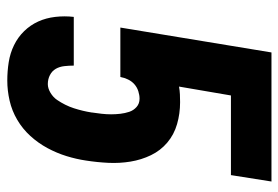

<svg xmlns="http://www.w3.org/2000/svg" viewBox="-142 -634 783 540"><g transform="rotate(90 250.0 -363.5)"><path d="M206 8Q180 8 154.5 4Q129 0 106.5 -11Q84 -22 67 -39.5Q50 -57 40 -79Q30 -101 27 -127Q24 -153 27 -179H164Q164 -166 165.5 -152.5Q167 -139 173 -128.5Q179 -118 190.5 -112Q202 -106 216 -106Q228 -106 240.5 -113.5Q253 -121 260.5 -132Q268 -143 274 -155Q280 -167 284 -179.5Q288 -192 291 -204.5Q294 -217 296 -230V-231Q298 -244 299.5 -257.5Q301 -271 301 -284Q301 -297 299.5 -310Q298 -323 294 -335Q290 -347 280.5 -355.5Q271 -364 257 -364Q247 -364 236 -360.5Q225 -357 216.5 -349.5Q208 -342 203 -331.5Q198 -321 196 -310H57L127 -735H490L472 -621H248L223 -475Q234 -477 245 -477.5Q256 -478 267 -478Q299 -478 328.5 -469.5Q358 -461 380.5 -442Q403 -423 416 -396Q429 -369 434 -338.5Q439 -308 437.5 -276.5Q436 -245 431 -213Q427 -186 418.5 -158.5Q410 -131 396 -105Q382 -79 362 -57Q342 -35 316.5 -20Q291 -5 262.5 1.5Q234 8 206 8Z"/></g></svg>

Font: Iosevka Term Curly Heavy
Style: Italic
Weight: 900
Italic angle: -9°
Designer: Belleve Invis
Foundry: Belleve Invis
Version: Version 32.3.0